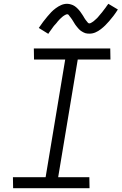

<svg xmlns="http://www.w3.org/2000/svg" viewBox="-20 -990 640 1010"><path d="M451 0H49L48 -58H220L323 -677H159L158 -735H560L561 -677H389L286 -58H450ZM234 -812 184 -843Q196 -861 207.5 -876Q219 -891 229.5 -903.5Q240 -916 249.5 -926Q259 -936 273 -946.5Q287 -957 302 -963.5Q317 -970 333 -970Q339 -970 344 -969Q349 -968 354 -966.5Q359 -965 363.5 -963Q368 -961 372.5 -958Q377 -955 380.5 -952Q384 -949 388 -945Q392 -941 395.5 -937Q399 -933 402 -929Q405 -925 407.5 -921Q410 -917 413 -913Q416 -909 418.5 -904.5Q421 -900 424 -895Q427 -890 430 -886Q433 -882 436 -878.5Q439 -875 442 -871Q445 -867 450 -867Q454 -867 457.5 -869Q461 -871 464.5 -873Q468 -875 472 -878Q476 -881 480 -885Q484 -889 486 -890.5Q488 -892 490.5 -894.5Q493 -897 495.5 -900Q498 -903 500.5 -906Q503 -909 505.5 -912Q508 -915 511 -918.5Q514 -922 517 -925.5Q520 -929 523 -933.5Q526 -938 529.5 -942Q533 -946 536 -950.5Q539 -955 542.5 -960Q546 -965 550 -970L600 -940Q588 -921 576.5 -906Q565 -891 554 -878.5Q543 -866 533.5 -856.5Q524 -847 510.5 -836.5Q497 -826 482 -819.5Q467 -813 451 -813Q445 -813 439.5 -813.5Q434 -814 429 -815.5Q424 -817 419.5 -819.5Q415 -822 410.5 -824.5Q406 -827 402.5 -830Q399 -833 395 -837Q391 -841 388 -845Q385 -849 381.5 -853Q378 -857 375.5 -861Q373 -865 370.5 -869Q368 -873 365 -878Q362 -883 359 -887.5Q356 -892 353 -896Q350 -900 347 -903.5Q344 -907 341.5 -911Q339 -915 334 -915Q330 -915 326 -913Q322 -911 318.5 -909Q315 -907 311 -904Q307 -901 303 -897Q299 -893 297 -891.5Q295 -890 293 -887.5Q291 -885 288.5 -882.5Q286 -880 283.5 -877Q281 -874 278.5 -870.5Q276 -867 272.5 -863.5Q269 -860 266 -856.5Q263 -853 260 -849Q257 -845 254 -840.5Q251 -836 247.5 -831.5Q244 -827 240.5 -822Q237 -817 234 -812Z"/></svg>

Font: Iosevka HT Light Extended
Style: Italic
Weight: 300
Width: 7
Italic angle: -9°
Monospace: yes
Designer: Belleve Invis
Foundry: Belleve Invis
Version: Version 32.3.0; ttfautohint (v1.8.4)